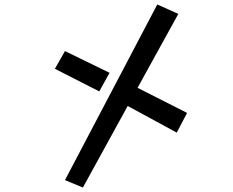

<svg xmlns="http://www.w3.org/2000/svg" viewBox="-20 -770 1040 857"><path d="M350 67 270 34 682 -750 776 -708 594 -378 815 -266 769 -178 550 -297ZM270 -542 469 -445 423 -362 225 -463Z"/></svg>

Font: Stick
Style: Regular
Weight: 400
Designer: Fontworks Inc.
Foundry: Fontworks Inc.
Version: Version 1.100